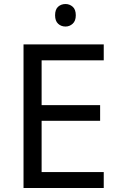

<svg xmlns="http://www.w3.org/2000/svg" viewBox="-20 -935 596 955"><path d="M496 0H97V-714H496V-635H187V-412H478V-334H187V-79H496ZM306 -915Q326 -915 341.5 -901.5Q357 -888 357 -859Q357 -831 341.5 -817Q326 -803 306 -803Q284 -803 269 -817Q254 -831 254 -859Q254 -888 269 -901.5Q284 -915 306 -915Z"/></svg>

Font: Noto Sans Siddham
Style: Regular
Weight: 400
Designer: Monotype Design Team
Foundry: Monotype Imaging Inc.
Version: Version 2.004; ttfautohint (v1.8.4.7-5d5b)